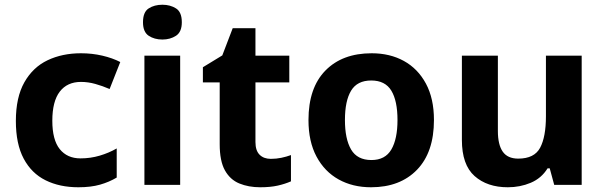

<svg xmlns="http://www.w3.org/2000/svg" viewBox="-20 -781 2551 811"><path d="M311 10Q232 10 172.5 -19.5Q113 -49 80 -111Q47 -173 47 -270Q47 -370 83 -433.5Q119 -497 181 -526.5Q243 -556 322 -556Q369 -556 412 -546Q455 -536 488 -519L443 -405Q413 -418 382.5 -426.5Q352 -435 322 -435Q264 -435 232.5 -394Q201 -353 201 -271Q201 -190 232.5 -151Q264 -112 320 -112Q362 -112 401 -123.5Q440 -135 473 -154V-31Q441 -12 402.5 -1Q364 10 311 10Z M666 -761Q699 -761 723.5 -745.5Q748 -730 748 -687Q748 -646 723.5 -630Q699 -614 666 -614Q632 -614 608 -630Q584 -646 584 -687Q584 -730 608 -745.5Q632 -761 666 -761ZM741 -546V0H590V-546Z M1124 -110Q1147 -110 1168.5 -114.5Q1190 -119 1209 -126V-15Q1184 -4 1153 3Q1122 10 1079 10Q1030 10 991 -6Q952 -22 930 -61.5Q908 -101 908 -172V-433H837V-497L919 -547L963 -662H1059V-546H1202V-433H1059V-181Q1059 -145 1076.5 -127.5Q1094 -110 1124 -110Z M1813 -274Q1813 -138 1741.5 -64Q1670 10 1547 10Q1470 10 1410.5 -23Q1351 -56 1317 -119.5Q1283 -183 1283 -274Q1283 -410 1354.5 -483Q1426 -556 1550 -556Q1627 -556 1686 -523.5Q1745 -491 1779 -428Q1813 -365 1813 -274ZM1437 -274Q1437 -194 1463 -149.5Q1489 -105 1549 -105Q1607 -105 1633 -149.5Q1659 -194 1659 -274Q1659 -355 1633 -398Q1607 -441 1548 -441Q1489 -441 1463 -398Q1437 -355 1437 -274Z M2437 -546V0H2321L2302 -70H2293Q2267 -28 2222 -9Q2177 10 2125 10Q2038 10 1984.5 -37.5Q1931 -85 1931 -190V-546H2083V-228Q2083 -170 2103.5 -140.5Q2124 -111 2169 -111Q2237 -111 2261.5 -157Q2286 -203 2286 -290V-546Z"/></svg>

Font: Noto Sans Meetei Mayek
Style: Bold
Weight: 700
Designer: Monotype Design Team and Neelakash Kshetrimayum
Foundry: Monotype Imaging Inc.
Version: Version 2.002; ttfautohint (v1.8.4.7-5d5b)